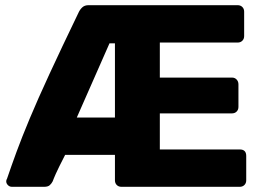

<svg xmlns="http://www.w3.org/2000/svg" viewBox="-20 -720 1013 740"><path d="M26 0Q17 0 10.5 -6.5Q4 -13 4 -21Q4 -27 7 -31Q24 -81 44 -135.5Q64 -190 94.5 -263Q125 -336 170.5 -434.5Q216 -533 283 -672Q288 -683 297 -691.5Q306 -700 321 -700H896Q907 -700 914 -693Q921 -686 921 -675V-581Q921 -570 914 -563Q907 -556 896 -556H596V-421H874Q885 -421 892 -413.5Q899 -406 899 -395V-308Q899 -297 892 -290Q885 -283 874 -283H596V-144H904Q929 -144 929 -119V-25Q929 -14 922 -7Q915 0 904 0H448Q437 0 430 -7Q423 -14 423 -25V-123H231Q217 -96 208.5 -78.5Q200 -61 195 -50Q190 -39 187.5 -32.5Q185 -26 183 -21Q179 -13 172 -6.5Q165 0 150 0ZM276 -267H423V-553H402Z"/></svg>

Font: Fz Rubik
Style: Bold
Weight: 700
Designer: Hubert and Fischer
Foundry: Hubert and Fischer
Version: Vit hóa bi FontZin.com